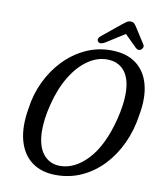

<svg xmlns="http://www.w3.org/2000/svg" viewBox="-96 -960 879 1049"><g transform="rotate(10 343.5 -435.5)"><path d="M465 -710.5Q550.5 -710.5 604.2 -671Q658 -631.5 677.2 -559Q696.5 -486.5 678 -387.5Q666 -303.5 632.5 -230.8Q599 -158 547.5 -103.2Q496 -48.5 430 -17.8Q364 13 286.5 13Q205 13 151.8 -26.8Q98.5 -66.5 78.2 -141Q58 -215.5 76 -319Q86.5 -399 120.5 -470Q154.5 -541 206.5 -595Q258.5 -649 324.5 -679.8Q390.5 -710.5 465 -710.5ZM299.5 -40Q381.5 -40 453.5 -117.5Q525.5 -195 564 -346Q574.5 -388 579.5 -424Q584.5 -460 584.5 -490Q584.5 -572 549.8 -614.8Q515 -657.5 452.5 -657.5Q398 -657.5 346.5 -622Q295 -586.5 254 -519.8Q213 -453 189.5 -359.5Q168.5 -274.5 169.5 -210.5Q171 -127 206.2 -83.5Q241.5 -40 299.5 -40ZM626 -743Q611.5 -732.5 595.5 -747.5L529.5 -812.5L427 -747.5Q399.5 -731 387.5 -744.5Q375 -758.5 396 -776.5L497 -859Q510.5 -870 520.8 -877Q531 -884 543 -884Q556.5 -884 563.5 -877.2Q570.5 -870.5 577.5 -859L633 -772.5Q638.5 -763.5 635.2 -755.5Q632 -747.5 626 -743Z"/></g></svg>

Font: Fraunces 144pt S100
Style: Italic
Weight: 400
Italic angle: -16°
Version: Version 1.000; ttfautohint (v1.8.3)